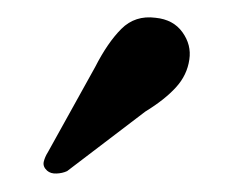

<svg xmlns="http://www.w3.org/2000/svg" viewBox="-20 -716 265 216"><path d="M87 -640.5Q101 -668 116.5 -683.5Q132 -699 155 -696Q175 -694 185.2 -679.8Q195.5 -665.5 193 -649Q190.5 -631.5 178 -617.8Q165.5 -604 143.5 -590.5L55.5 -523.5Q50 -521 43.5 -520.8Q37 -520.5 33 -524Q28 -528.5 29.2 -534Q30.5 -539.5 34 -545Z"/></svg>

Font: Fraunces 9pt S000
Style: Regular
Weight: 400
Version: Version 1.000; ttfautohint (v1.8.3)